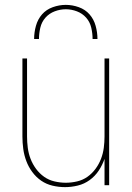

<svg xmlns="http://www.w3.org/2000/svg" viewBox="-20 -760 540 788"><path d="M247 8Q221 8 195.5 2Q170 -4 149 -18.5Q128 -33 112.5 -54Q97 -75 88 -99Q79 -123 75.5 -148.5Q72 -174 72 -200V-520H91V-200Q91 -177 94 -153.5Q97 -130 105.5 -108Q114 -86 128 -67Q142 -48 161 -34.5Q180 -21 203.5 -15.5Q227 -10 250 -10Q273 -10 296.5 -15.5Q320 -21 339 -34.5Q358 -48 372 -67Q386 -86 394.5 -108Q403 -130 406 -153.5Q409 -177 409 -200V-520H428V0H409V-108Q400 -82 385 -59.5Q370 -37 348 -21Q326 -5 299.5 1.5Q273 8 247 8ZM120 -600Q120 -627 127.5 -654Q135 -681 152.5 -701Q170 -721 196.5 -730.5Q223 -740 250 -740Q277 -740 303.5 -730.5Q330 -721 347.5 -701Q365 -681 372.5 -654Q380 -627 380 -600H360Q360 -623 354.5 -646.5Q349 -670 333.5 -687.5Q318 -705 295.5 -713.5Q273 -722 250 -722Q227 -722 204.5 -713.5Q182 -705 166.5 -687.5Q151 -670 145.5 -646.5Q140 -623 140 -600Z"/></svg>

Font: Iosevka Curly Thin
Style: Regular
Weight: 100
Monospace: yes
Designer: Belleve Invis
Foundry: Belleve Invis
Version: Version 22.1.2; ttfautohint (v1.8.4)